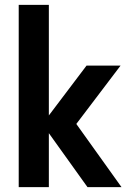

<svg xmlns="http://www.w3.org/2000/svg" viewBox="-20 -770 525 790"><path d="M57 0V-750H181V-295L336 -500H476L294 -260L480 0H340L181 -222V0Z"/></svg>

Font: Cabin VF Beta
Style: Regular
Weight: 400
Designer: Pablo Impallari
Foundry: Pablo Impallari. http://www.impallari.com Igino Marini. http://www.ikern.com
Version: Version 2.200